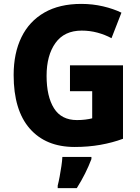

<svg xmlns="http://www.w3.org/2000/svg" viewBox="-20 -744 717 985"><path d="M339 -409H611V-32Q557 -12 495 -1Q433 10 363 10Q215 10 132.5 -84.5Q50 -179 50 -359Q50 -471 90 -553Q130 -635 207.5 -679.5Q285 -724 397 -724Q455 -724 508.5 -711.5Q562 -699 603 -679L552 -548Q519 -566 480 -576.5Q441 -587 399 -587Q310 -587 264.5 -523.5Q219 -460 219 -355Q219 -249 257 -188.5Q295 -128 375 -128Q397 -128 417.5 -130.5Q438 -133 453 -137V-276H339ZM449 72Q435 109 416.5 146Q398 183 374 221H276V208Q281 189 286 162Q291 135 295 108Q299 81 300 61H449Z"/></svg>

Font: Noto Sans Ethiopic SemiCondensed ExtraBold
Style: Regular
Weight: 800
Width: 4
Designer: Monotype Design Team
Foundry: Monotype Imaging Inc.
Version: Version 2.102; ttfautohint (v1.8.4.7-5d5b)